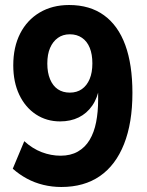

<svg xmlns="http://www.w3.org/2000/svg" viewBox="-20 -736 589 767"><path d="M225 11Q188 11 153 2.5Q118 -6 87.5 -22.5Q57 -39 31 -62L77 -172Q110 -142 147 -128Q184 -114 222 -114Q262 -114 291 -130.5Q320 -147 338 -177Q356 -207 364 -248Q372 -289 372 -337V-389H377Q370 -345 348.5 -314Q327 -283 294.5 -267Q262 -251 220 -251Q166 -251 123.5 -279Q81 -307 57 -357.5Q33 -408 33 -475Q33 -548 60.5 -602Q88 -656 138.5 -686Q189 -716 256 -716Q339 -716 395.5 -675Q452 -634 480.5 -556Q509 -478 509 -365Q509 -245 475.5 -160.5Q442 -76 379 -32.5Q316 11 225 11ZM259 -366Q287 -366 307 -380Q327 -394 338 -420Q349 -446 349 -483Q349 -519 338.5 -545Q328 -571 307.5 -585Q287 -599 259 -599Q231 -599 211 -584.5Q191 -570 180 -544.5Q169 -519 169 -482Q169 -446 180 -419.5Q191 -393 211 -379.5Q231 -366 259 -366Z"/></svg>

Font: Nunito Sans 10pt SemiCondensed ExtraBold
Style: Regular
Weight: 800
Width: 4
Designer: Vernon Adams
Foundry: Vernon Adams
Version: Version 3.101;gftools[0.9.27]